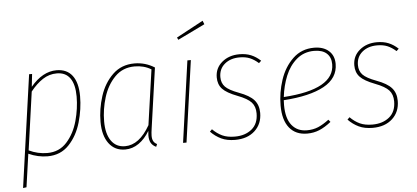

<svg xmlns="http://www.w3.org/2000/svg" viewBox="-59 -891 2648 1218"><g transform="rotate(-5 1265.5 -282.0)"><path d="M142 -519H161L152 -438Q228 -529 317 -529Q383 -529 417.5 -483.5Q452 -438 452 -352Q452 -270 428 -186.5Q404 -103 350.5 -46.5Q297 10 214 10Q153 10 93 -17L63 194L41 197ZM430 -352Q430 -429 401.5 -469Q373 -509 317 -509Q269 -509 228 -482.5Q187 -456 149 -408L97 -38Q153 -11 214 -11Q290 -11 338.5 -65Q387 -119 408.5 -197.5Q430 -276 430 -352Z M941 -492 887 -112Q882 -79 882 -62Q882 -41 889 -28Q896 -15 912 -7L905 10Q883 0 872.5 -18Q862 -36 862 -66Q862 -75 864 -95Q835 -46 795 -18Q755 10 708 10Q642 10 604.5 -40.5Q567 -91 567 -178Q567 -260 593 -341Q619 -422 674.5 -475.5Q730 -529 813 -529Q882 -529 941 -492ZM590 -179Q590 -100 621 -55.5Q652 -11 709 -11Q800 -11 868 -131L918 -482Q872 -510 813 -510Q737 -510 687 -459Q637 -408 613.5 -332Q590 -256 590 -179Z M1172 -519 1099 0H1077L1150 -519ZM1268 -761 1277 -738 1104 -654 1097 -669Z M1616 -476 1601 -462Q1574 -486 1546.5 -497.5Q1519 -509 1481 -509Q1423 -509 1386 -478Q1349 -447 1349 -395Q1349 -357 1372 -333Q1395 -309 1457 -286Q1525 -261 1553 -229Q1581 -197 1581 -147Q1581 -77 1534 -33.5Q1487 10 1408 10Q1357 10 1320 -7.5Q1283 -25 1253 -56L1267 -70Q1296 -41 1328.5 -26Q1361 -11 1408 -11Q1474 -11 1516 -45.5Q1558 -80 1558 -146Q1558 -190 1534 -216.5Q1510 -243 1447 -267Q1379 -293 1352.5 -321.5Q1326 -350 1326 -395Q1326 -454 1370.5 -491.5Q1415 -529 1482 -529Q1523 -529 1555 -516Q1587 -503 1616 -476Z M1737 -214Q1736 -204 1736 -183Q1736 -98 1771 -54.5Q1806 -11 1867 -11Q1907 -11 1939 -24.5Q1971 -38 2008 -66L2020 -51Q1981 -20 1945 -5Q1909 10 1867 10Q1794 10 1754 -39.5Q1714 -89 1714 -182Q1714 -264 1740.5 -344Q1767 -424 1822 -476.5Q1877 -529 1957 -529Q2016 -529 2050.5 -498.5Q2085 -468 2085 -415Q2085 -324 1994.5 -274.5Q1904 -225 1737 -214ZM1739 -234Q2063 -255 2063 -415Q2063 -459 2035.5 -484Q2008 -509 1956 -509Q1891 -509 1844.5 -469.5Q1798 -430 1772.5 -367.5Q1747 -305 1739 -234Z M2492 -476 2477 -462Q2450 -486 2422.5 -497.5Q2395 -509 2357 -509Q2299 -509 2262 -478Q2225 -447 2225 -395Q2225 -357 2248 -333Q2271 -309 2333 -286Q2401 -261 2429 -229Q2457 -197 2457 -147Q2457 -77 2410 -33.5Q2363 10 2284 10Q2233 10 2196 -7.5Q2159 -25 2129 -56L2143 -70Q2172 -41 2204.5 -26Q2237 -11 2284 -11Q2350 -11 2392 -45.5Q2434 -80 2434 -146Q2434 -190 2410 -216.5Q2386 -243 2323 -267Q2255 -293 2228.5 -321.5Q2202 -350 2202 -395Q2202 -454 2246.5 -491.5Q2291 -529 2358 -529Q2399 -529 2431 -516Q2463 -503 2492 -476Z"/></g></svg>

Font: Fira Sans Condensed Thin
Style: Italic
Weight: 250
Width: 3
Italic angle: -8°
Designer: Carrois Corporate & Edenspiekermann AG
Foundry: Carrois Corporate GbR & Edenspiekermann AG
Version: Version 4.203